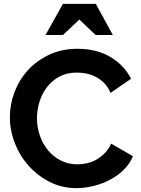

<svg xmlns="http://www.w3.org/2000/svg" viewBox="-20 -966 726 992"><path d="M31 -361Q31 -426 54.5 -489Q78 -552 123 -602Q168 -652 233.5 -683Q299 -714 380 -714Q479 -714 550.5 -671.5Q622 -629 657 -559L551 -486Q538 -517 518 -537Q498 -557 474.5 -569Q451 -581 426 -586Q401 -591 376 -591Q325 -591 286.5 -570Q248 -549 222.5 -515.5Q197 -482 184 -440Q171 -398 171 -355Q171 -309 186 -265.5Q201 -222 228.5 -189Q256 -156 294.5 -136.5Q333 -117 379 -117Q403 -117 429 -122.5Q455 -128 478.5 -141.5Q502 -155 522 -175.5Q542 -196 554 -224L667 -159Q651 -120 619.5 -89Q588 -58 548 -37Q508 -16 463 -5Q418 6 375 6Q300 6 237 -26Q174 -58 128 -109.5Q82 -161 56.5 -227Q31 -293 31 -361ZM305 -946H475L563 -785H474L390 -865L305 -785H215Z"/></svg>

Font: Rising Sun
Style: Bold
Weight: 700
Designer: Matt McInerney, Pablo Impallari, Rodrigo Fuenzalida (Raleway font), Stephen Hutchings (Greek), Cristiano Sobral (main ch
Foundry: The Rising Sun Project Authors
Version: Version 4.327; ttfautohint (v1.8.4.7-5d5b-dirty)